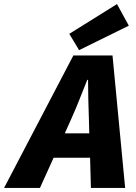

<svg xmlns="http://www.w3.org/2000/svg" viewBox="-86 -922 668 942"><path d="M266 -344C294 -406 316 -466 342 -530H346C346 -464 348 -406 350 -344L352 -268H232ZM-66 0H110L177 -148H356L360 0H528L466 -650H274ZM302 -676 546 -796 488 -902 254 -756Z"/></svg>

Font: Source Sans Pro Black
Style: Italic
Weight: 900
Italic angle: -11°
Designer: Paul D. Hunt
Foundry: Adobe Systems Incorporated
Version: Version 3.006;hotconv 1.0.111;makeotfexe 2.5.65597